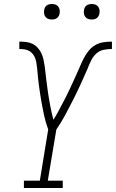

<svg xmlns="http://www.w3.org/2000/svg" viewBox="-20 -944 582 964"><path d="M100 0V-37H180L222 -294Q209 -329 201 -366.5Q193 -404 186.5 -442Q180 -480 175 -518.5Q170 -557 167 -596V-597Q165 -610 163.5 -623Q162 -636 158 -648Q154 -660 146.5 -670.5Q139 -681 128 -687.5Q117 -694 104 -696Q91 -698 77 -698V-735Q95 -735 112 -733Q129 -731 144 -723.5Q159 -716 170 -703.5Q181 -691 188 -676Q195 -661 198.5 -644.5Q202 -628 204.5 -611Q207 -594 208.5 -577Q210 -560 212.5 -543Q215 -526 217 -509Q219 -492 221.5 -475.5Q224 -459 227 -442Q230 -425 233 -408.5Q236 -392 240 -375.5Q244 -359 248 -343Q260 -361 270.5 -380.5Q281 -400 291 -419Q301 -438 311 -457.5Q321 -477 330 -496.5Q339 -516 348 -535.5Q357 -555 366 -575Q375 -595 383.5 -615Q392 -635 402 -654Q412 -673 426.5 -690.5Q441 -708 460 -718.5Q479 -729 500 -732Q521 -735 542 -735V-698Q522 -698 501 -694Q480 -690 464 -675.5Q448 -661 438.5 -642Q429 -623 421 -603V-602Q404 -563 386 -523.5Q368 -484 348.5 -445.5Q329 -407 308.5 -368.5Q288 -330 263 -294L220 -37H295V0ZM440 -846Q431 -846 422.5 -849Q414 -852 408.5 -859Q403 -866 401.5 -875.5Q400 -885 402 -895Q403 -901 406 -907Q409 -913 415 -917Q421 -921 427.5 -922.5Q434 -924 440 -924Q450 -924 458.5 -921Q467 -918 472.5 -911Q478 -904 479.5 -894.5Q481 -885 479 -875Q478 -869 474.5 -863Q471 -857 465.5 -853Q460 -849 453.5 -847.5Q447 -846 440 -846ZM240 -846Q231 -846 222.5 -849Q214 -852 208.5 -859Q203 -866 201.5 -875.5Q200 -885 202 -895Q203 -901 206 -907Q209 -913 215 -917Q221 -921 227.5 -922.5Q234 -924 240 -924Q250 -924 258.5 -921Q267 -918 272.5 -911Q278 -904 279.5 -894.5Q281 -885 279 -875Q278 -869 274.5 -863Q271 -857 265.5 -853Q260 -849 253.5 -847.5Q247 -846 240 -846Z"/></svg>

Font: Iosevka Slab XLtObl
Style: Regular
Weight: 200
Italic angle: -9°
Monospace: yes
Designer: Belleve Invis
Foundry: Belleve Invis
Version: Version 11.1.1; ttfautohint (v1.8.3)